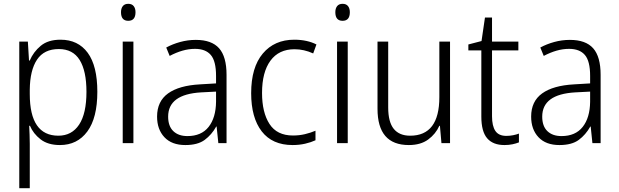

<svg xmlns="http://www.w3.org/2000/svg" viewBox="-20 -750 3243 1006"><path d="M297 -542Q389 -542 439.5 -473.5Q490 -405 490 -269Q490 -132 437.5 -61Q385 10 294 10Q231 10 192.5 -20Q154 -50 137 -91H133Q134 -69 135 -44Q136 -19 136 4V236H81V-532H126L132 -433H136Q155 -478 193.5 -510Q232 -542 297 -542ZM288 -493Q211 -493 174 -437.5Q137 -382 136 -280V-257Q136 -39 286 -39Q356 -39 394.5 -97Q433 -155 433 -269Q433 -378 397.5 -435.5Q362 -493 288 -493Z M652 -730Q671 -730 680.5 -718Q690 -706 690 -686Q690 -641 652 -641Q614 -641 614 -686Q614 -706 623.5 -718Q633 -730 652 -730ZM679 -532V0H623V-532Z M1006 -541Q1089 -541 1128 -497Q1167 -453 1167 -358V0H1124L1115 -87H1113Q1089 -44 1052.5 -17Q1016 10 951 10Q880 10 841.5 -31Q803 -72 803 -139Q803 -219 860.5 -260.5Q918 -302 1028 -308L1112 -313V-352Q1112 -430 1084.5 -462Q1057 -494 1002 -494Q969 -494 936 -484.5Q903 -475 869 -457L851 -501Q884 -519 924 -530Q964 -541 1006 -541ZM1034 -266Q861 -256 861 -139Q861 -89 888 -63Q915 -37 962 -37Q1035 -37 1073 -85Q1111 -133 1112 -217V-270Z M1513 10Q1407 10 1351.5 -61.5Q1296 -133 1296 -262Q1296 -397 1357 -469.5Q1418 -542 1522 -542Q1556 -542 1585.5 -535.5Q1615 -529 1638 -517L1621 -470Q1573 -492 1523 -492Q1441 -492 1397 -432Q1353 -372 1353 -263Q1353 -161 1392 -100.5Q1431 -40 1515 -40Q1548 -40 1577.5 -47Q1607 -54 1633 -65V-15Q1609 -4 1578.5 3Q1548 10 1513 10Z M1775 -730Q1794 -730 1803.5 -718Q1813 -706 1813 -686Q1813 -641 1775 -641Q1737 -641 1737 -686Q1737 -706 1746.5 -718Q1756 -730 1775 -730ZM1802 -532V0H1746V-532Z M2338 -532V0H2293L2285 -91H2282Q2263 -48 2223.5 -19Q2184 10 2122 10Q1958 10 1958 -180V-532H2014V-187Q2014 -111 2043 -75Q2072 -39 2129 -39Q2282 -39 2282 -241V-532Z M2633 -38Q2651 -38 2668.5 -41.5Q2686 -45 2699 -50V-4Q2684 2 2665 6Q2646 10 2623 10Q2563 10 2532.5 -25.5Q2502 -61 2502 -139V-486H2434V-517L2503 -535L2521 -658H2558V-532H2696V-486H2558V-141Q2558 -90 2575.5 -64Q2593 -38 2633 -38Z M2966 -541Q3049 -541 3088 -497Q3127 -453 3127 -358V0H3084L3075 -87H3073Q3049 -44 3012.5 -17Q2976 10 2911 10Q2840 10 2801.5 -31Q2763 -72 2763 -139Q2763 -219 2820.5 -260.5Q2878 -302 2988 -308L3072 -313V-352Q3072 -430 3044.5 -462Q3017 -494 2962 -494Q2929 -494 2896 -484.5Q2863 -475 2829 -457L2811 -501Q2844 -519 2884 -530Q2924 -541 2966 -541ZM2994 -266Q2821 -256 2821 -139Q2821 -89 2848 -63Q2875 -37 2922 -37Q2995 -37 3033 -85Q3071 -133 3072 -217V-270Z"/></svg>

Font: Noto Sans Myanmar SemiCondensed Light
Style: Regular
Weight: 300
Width: 4
Designer: Monotype Design Team
Foundry: Monotype Imaging Inc.
Version: Version 2.107; ttfautohint (v1.8.4.7-5d5b)